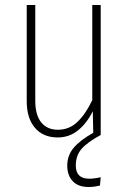

<svg xmlns="http://www.w3.org/2000/svg" viewBox="-20 -540 514 768"><path d="M382.8 0Q329.6 28.8 306.4 55.4Q283.2 82 283.2 122.1Q283.2 174.8 336.9 174.8Q357.4 174.8 382.8 168.9L379.9 202.1Q355.5 208 335 208Q292.5 208 270.8 184.6Q249 161.1 249 123Q249 82 274.2 51.8Q299.3 21.5 353 -8.8L351.1 -95.2Q328.6 -48.8 293.2 -19.5Q257.8 9.8 210.9 9.8Q152.8 9.8 119.9 -28.6Q86.9 -66.9 86.9 -134.8V-520H121.1V-137.2Q121.1 -79.6 145 -50.3Q168.9 -21 211.9 -21Q256.3 -21 289.1 -51.8Q321.8 -82.5 349.1 -139.2V-520H382.8Z"/></svg>

Font: Fira Sans Compressed UltraLight
Style: Regular
Weight: 200
Width: 1
Designer: Carrois Corporate & Edenspiekermann AG
Foundry: Carrois Corporate GbR & Edenspiekermann AG
Version: Version 4.203;PS 004.203;hotconv 1.0.88;makeotf.lib2.5.64775